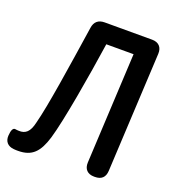

<svg xmlns="http://www.w3.org/2000/svg" viewBox="-153 -902 969 1065"><g transform="rotate(20 331.5 -369.0)"><path d="M585 -20 621 -724C623 -763 601 -786 562 -786H282C245 -786 223 -767 218 -730C182 -492 145 -243 116 -134C103 -76 79 -56 40 -58C32 -58 25 -59 19 -60C5 -62 -3 -46 -5 -13C-7 21 12 44 49 47C58 48 67 48 74 48C156 48 194 7 222 -85C255 -195 303 -477 332 -675H493L460 -24C458 15 480 38 519 38H524C562 38 583 19 585 -20Z"/></g></svg>

Font: 寒蝉团圆体 Round
Style: Regular
Weight: 500
Designer: 寒蝉字型
Version: Version 2.700;Glyphs 3.1.1 (3135)